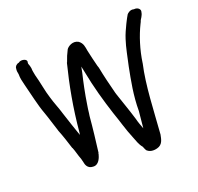

<svg xmlns="http://www.w3.org/2000/svg" viewBox="-128 -833 1044 1012"><g transform="rotate(-20 394.5 -327.5)"><path d="M33 -613C31 -602 32 -592 35 -580C35 -556 39 -543 45 -518C61 -458 73 -395 94 -339C105 -309 118 -263 129 -231V-230C144 -193 156 -155 168 -117L169 -118V-117C178 -95 182 -73 192 -48L197 -28C199 -15 206 11 236 12C271 16 283 -25 287 -40V-42C287 -42 287 -44 288 -46L289 -47C297 -112 305 -175 311 -246L313 -259C314 -273 317 -290 320 -309C328 -362 341 -425 353 -474C356 -487 357 -495 359 -505C361 -497 364 -483 366 -472C383 -383 407 -298 433 -218C452 -165 465 -114 487 -62C497 -38 502 -17 519 3C522 11 525 18 530 27H531C544 40 565 43 587 37C620 29 624 -1 629 -26C639 -157 643 -297 669 -410V-411C679 -483 702 -554 729 -609L735 -621V-623C739 -633 752 -646 755 -666C761 -682 744 -697 723 -694C703 -700 687 -685 683 -680C677 -669 670 -658 665 -647L659 -635C648 -612 636 -587 628 -561C614 -519 605 -467 594 -419C580 -347 564 -268 564 -181C560 -144 558 -119 555 -89V-87C548 -106 540 -126 535 -147C519 -200 502 -247 484 -301L480 -314C467 -364 454 -416 444 -468L440 -480C431 -516 425 -540 418 -573C414 -595 413 -616 391 -632C362 -649 331 -628 323 -615C312 -594 304 -575 296 -551H295C266 -436 243 -315 231 -181C230 -177 230 -173 229 -169C214 -213 198 -258 184 -303C173 -341 158 -374 148 -410C136 -445 127 -504 115 -545C112 -562 109 -572 109 -586V-587C107 -597 105 -606 101 -614V-621L102 -627V-629C99 -644 68 -648 57 -637C43 -635 33 -624 33 -613Z"/></g></svg>

Font: Scribbler
Style: ExBd
Weight: 800
Designer: Mew Too
Foundry: Cannot Into Space Fonts
Version: Version 1.001